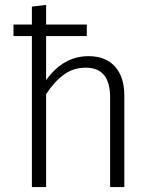

<svg xmlns="http://www.w3.org/2000/svg" viewBox="-20 -763 626 783"><path d="M487 -374V0H429V-366Q429 -487 330 -487Q280 -487 241.5 -459.5Q203 -432 168 -379V0H110V-616H35V-663H110V-736L168 -743V-663H334V-616H168V-436Q238 -534 341 -534Q411 -534 449 -491.5Q487 -449 487 -374Z"/></svg>

Font: Statis Sans Light
Style: Regular
Weight: 300
Designer: bBox Type GmbH
Foundry: bBox Type GmbH
Version: Version 1.000